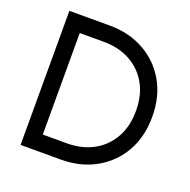

<svg xmlns="http://www.w3.org/2000/svg" viewBox="-125 -821 930 942"><g transform="rotate(20 340.0 -350.0)"><path d="M290 0H80V-700H290Q392 -700 471 -656Q550 -612 595 -533.5Q640 -455 640 -350Q640 -245 595 -166.5Q550 -88 471 -44Q392 0 290 0ZM290 -615H165V-85H290Q369 -85 428.5 -117.5Q488 -150 521.5 -209.5Q555 -269 555 -350Q555 -432 521.5 -491Q488 -550 428.5 -582.5Q369 -615 290 -615Z"/></g></svg>

Font: Von Book
Style: Regular
Weight: 400
Version: Version 4.000; ttfautohint (v1.8.4.7-5d5b)